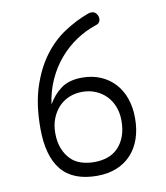

<svg xmlns="http://www.w3.org/2000/svg" viewBox="-84 -810 767 889"><g transform="rotate(-10 300.0 -365.0)"><path d="M300 -55Q334 -55 362.5 -65Q391 -75 411.5 -96Q432 -117 444 -148.5Q456 -180 456 -222Q456 -258 444.5 -288Q433 -318 412 -339.5Q391 -361 362.5 -373Q334 -385 300 -385Q266 -385 237.5 -373Q209 -361 188.5 -339Q168 -317 156 -286.5Q144 -256 144 -219Q144 -176 156.5 -145Q169 -114 189.5 -93.5Q210 -73 238.5 -64Q267 -55 300 -55ZM387 -736Q402 -742 414 -739Q426 -736 433 -722Q440 -708 435.5 -695Q431 -682 416 -678Q367 -662 322.5 -632.5Q278 -603 242 -561Q206 -519 182 -466Q158 -413 150 -352Q174 -395 211.5 -422.5Q249 -450 311 -450Q358 -450 397 -433.5Q436 -417 463.5 -387Q491 -357 505.5 -315.5Q520 -274 520 -223Q520 -169 505 -126Q490 -83 461.5 -52.5Q433 -22 392.5 -6Q352 10 301 10Q245 10 203 -6.5Q161 -23 134 -56Q107 -89 93.5 -138Q80 -187 80 -252Q80 -363 106.5 -444.5Q133 -526 176 -584Q219 -642 274.5 -678.5Q330 -715 387 -736Z"/></g></svg>

Font: Maple Mono NL ExtraLight
Style: Regular
Weight: 275
Monospace: yes
Designer: subframe7536
Version: Version 7.000